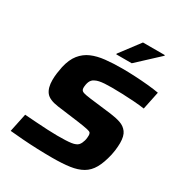

<svg xmlns="http://www.w3.org/2000/svg" viewBox="-207 -1049 1134 1203"><g transform="rotate(30 360.5 -447.0)"><path d="M344 8Q294 8 238 6Q182 4 129.5 0Q77 -4 36 -8L64 -141Q105 -138 149 -135Q193 -132 233 -130Q273 -128 302 -128Q338 -128 362 -129Q386 -130 403.5 -132.5Q421 -135 432 -140Q443 -144 450 -151.5Q457 -159 461.5 -168.5Q466 -178 469 -188.5Q472 -199 473 -209Q474 -219 474 -227Q474 -239 469.5 -245.5Q465 -252 444.5 -256.5Q424 -261 376 -268L216 -289Q150 -298 126.5 -328.5Q103 -359 103 -415Q103 -440 106.5 -465.5Q110 -491 115 -515Q129 -576 158 -612Q187 -648 228.5 -666Q270 -684 325 -690Q380 -696 446 -696Q490 -696 539.5 -693.5Q589 -691 635.5 -686.5Q682 -682 715 -676L688 -546Q654 -551 611.5 -554Q569 -557 527 -558.5Q485 -560 450 -560Q420 -560 398 -558.5Q376 -557 360 -553.5Q344 -550 333 -544Q323 -540 315.5 -532Q308 -524 304 -514Q300 -504 298 -492.5Q296 -481 296 -469Q296 -451 311.5 -444.5Q327 -438 368 -433L524 -414Q565 -409 597.5 -398Q630 -387 649 -361Q668 -335 668 -284Q668 -273 667 -259Q666 -245 664 -229Q662 -213 658 -195Q643 -130 620 -89.5Q597 -49 560.5 -28Q524 -7 471.5 0.5Q419 8 344 8ZM369 -754V-759L477 -902H635V-897L481 -754Z"/></g></svg>

Font: Saira Expanded
Style: Bold Italic
Weight: 700
Width: 7
Italic angle: -12°
Designer: Hector Gatti with collaboration of the Omnibus-Type team
Foundry: Omnibus-Type
Version: Version 1.101